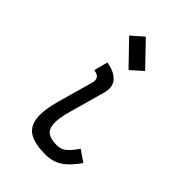

<svg xmlns="http://www.w3.org/2000/svg" viewBox="-257 -991 1114 1114"><g transform="rotate(45 300.0 -434.0)"><path d="M330 14Q247 14 202 -12Q157 -38 149 -98.5Q141 -159 170 -262L229 -471Q237 -498 227 -513.5Q217 -529 187 -533L209 -618Q274 -608 304.5 -574Q335 -540 320 -484L258 -262Q237 -188 240 -146Q243 -104 268 -87.5Q293 -71 338 -71Q361 -71 378 -78Q395 -85 413 -103.5Q431 -122 454 -155L523 -107Q491 -62 461.5 -35Q432 -8 400.5 3Q369 14 330 14ZM327 -674 188 -818 261 -882 399 -738Z"/></g></svg>

Font: Victor Mono Thin SemiBold
Style: Italic
Weight: 600
Italic angle: -12°
Monospace: yes
Version: Version 1.561;gftools[0.9.30]